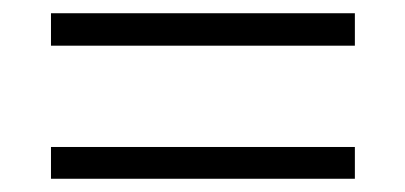

<svg xmlns="http://www.w3.org/2000/svg" viewBox="-20 -564 612 290"><path d="M57 -495V-544H516V-495ZM57 -294V-342H516V-294Z"/></svg>

Font: Noto Sans Malayalam UI Light
Style: Regular
Weight: 300
Designer: Jelle Bosma - Monotype Design Team
Foundry: Monotype Imaging Inc.
Version: Version 2.104; ttfautohint (v1.8.4.7-5d5b)